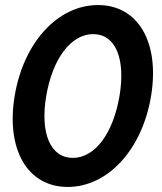

<svg xmlns="http://www.w3.org/2000/svg" viewBox="-20 -730 640 760"><path d="M248 10C407 10 543 -138 578 -350C613 -562 527 -710 368 -710C209 -710 73 -562 38 -350C3 -138 89 10 248 10ZM268 -105C180 -105 138 -202 163 -350C188 -498 261 -595 349 -595C437 -595 478 -498 453 -350C428 -202 356 -105 268 -105Z"/></svg>

Font: CommitMono
Style: Bold Italic
Weight: 700
Monospace: yes
Designer: Eigil Nikolajsen
Foundry: Eigil Nikolajsen
Version: Version 1.143